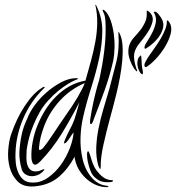

<svg xmlns="http://www.w3.org/2000/svg" viewBox="-20 -770 728 793"><path d="M558 -538Q562 -543 563 -539Q564 -535 564 -530Q565 -520 565 -513.5Q565 -507 565.5 -502Q566 -497 567 -491Q568 -485 570 -475Q571 -470 570 -468Q569 -466 569 -464Q567 -462 563 -465.5Q559 -469 556 -475Q553 -480 550.5 -488Q548 -496 547.5 -505Q547 -514 549 -523Q551 -532 558 -538ZM544 -485Q546 -480 546.5 -478.5Q547 -477 545 -475Q544 -475 539.5 -480Q535 -485 533 -488Q514 -521 511 -544Q508 -567 514.5 -584.5Q521 -602 534 -616Q547 -630 559 -645Q571 -660 579.5 -678.5Q588 -697 586 -723Q585 -728 591.5 -724.5Q598 -721 603 -714Q614 -699 610 -681Q606 -663 595 -644.5Q584 -626 570.5 -609.5Q557 -593 549 -582Q532 -557 533.5 -533.5Q535 -510 544 -485ZM578 -495Q574 -501 580 -513Q586 -525 596.5 -540.5Q607 -556 620 -574Q633 -592 644 -611Q655 -630 662.5 -649Q670 -668 669 -684L670 -685Q673 -687 676.5 -682Q680 -677 681 -675Q692 -656 684.5 -629Q677 -602 660.5 -575Q644 -548 622.5 -525.5Q601 -503 584 -493Q580 -492 578 -495ZM577 -571Q575 -579 585.5 -595Q596 -611 607 -631.5Q618 -652 623 -674.5Q628 -697 616 -718Q614 -720 615 -720.5Q616 -721 621 -722Q628 -720 636.5 -709Q645 -698 648 -692Q657 -676 654 -658.5Q651 -641 640.5 -624.5Q630 -608 615 -594Q600 -580 585 -571Q584 -570 581 -569Q578 -568 577 -571ZM448 -521Q434 -458 411.5 -395.5Q389 -333 367 -277Q366 -272 362 -264Q358 -256 353 -258Q352 -258 352 -267Q352 -276 353 -279Q355 -293 358.5 -312.5Q362 -332 366.5 -352Q371 -372 376 -391.5Q381 -411 385 -425Q388 -431 392.5 -452Q397 -473 402 -501.5Q407 -530 411 -563Q415 -596 416 -626.5Q417 -657 415.5 -682Q414 -707 407 -719Q402 -729 405 -730Q409 -730 414 -725Q429 -710 437.5 -684.5Q446 -659 450 -629.5Q454 -600 453 -571Q452 -542 448 -521ZM474 -632Q484 -612 486 -583Q488 -554 485 -520.5Q482 -487 475.5 -451.5Q469 -416 461 -383.5Q453 -351 445.5 -323Q438 -295 433 -277Q419 -225 407.5 -173.5Q396 -122 396 -86Q396 -73 395 -73Q393 -71 390.5 -76Q388 -81 386 -86Q376 -122 377.5 -160.5Q379 -199 387 -239.5Q395 -280 407.5 -321.5Q420 -363 432 -404Q446 -456 460 -512.5Q474 -569 469 -632Q469 -637 468.5 -637.5Q468 -638 469 -638Q471 -638 474 -632ZM330 -427Q270 -401 227.5 -354.5Q185 -308 163 -251Q154 -227 148.5 -205.5Q143 -184 141 -160Q140 -148 147 -151Q154 -154 159 -160Q171 -175 181 -189.5Q191 -204 201.5 -219.5Q212 -235 223.5 -252.5Q235 -270 249 -290Q264 -311 277.5 -331.5Q291 -352 301.5 -370Q312 -388 319.5 -403Q327 -418 330 -427ZM308 -348Q272 -278 234 -216.5Q196 -155 147 -104Q116 -71 110 -114Q108 -148 115 -185Q122 -222 136 -255Q149 -287 168 -317Q187 -347 212 -372Q237 -397 267.5 -414Q298 -431 333 -437Q345 -479 356 -519.5Q367 -560 374 -599Q381 -638 381.5 -674.5Q382 -711 375 -744Q373 -750 374 -750Q376 -751 377.5 -748Q379 -745 379 -744Q403 -696 402.5 -641Q402 -586 389 -527Q376 -468 356.5 -407Q337 -346 323 -285Q314 -246 312.5 -201.5Q311 -157 321 -114Q331 -69 358 -37.5Q385 -6 420 -3Q428 -2 428 0Q428 2 425.5 2.5Q423 3 421 3Q400 3 379.5 -5Q359 -13 341 -28Q323 -43 309.5 -63.5Q296 -84 290 -110Q288 -118 288 -123Q260 -70 220.5 -37.5Q181 -5 121 0Q76 3 52.5 -21Q29 -45 20 -79Q11 -113 14 -150.5Q17 -188 25 -212Q48 -281 83 -333.5Q118 -386 153 -407Q155 -409 159 -410.5Q163 -412 164 -411Q166 -410 163 -407Q160 -404 159 -403Q105 -349 75.5 -279.5Q46 -210 44 -138Q43 -120 45 -99Q47 -78 54.5 -59.5Q62 -41 76 -28.5Q90 -16 114 -16Q148 -15 178.5 -36.5Q209 -58 231.5 -89.5Q254 -121 268 -157Q282 -193 284 -223Q277 -215 272 -206.5Q267 -198 259 -188Q258 -186 253 -181.5Q248 -177 245 -178Q243 -179 247 -189.5Q251 -200 257 -212.5Q263 -225 269 -236.5Q275 -248 277 -252Q288 -275 294 -298Q300 -321 308 -348ZM447 -23Q447 -21 442 -19Q439 -18 437 -18Q418 -16 401.5 -20Q385 -24 368 -41Q359 -50 352.5 -68Q346 -86 342.5 -103Q339 -120 339.5 -133Q340 -146 344 -145Q345 -146 347.5 -141Q350 -136 352 -129.5Q354 -123 356 -116.5Q358 -110 359 -107Q364 -91 371 -78Q378 -65 388 -55Q412 -27 440 -26Q442 -26 444.5 -25.5Q447 -25 447 -23ZM302 -445Q302 -444 300.5 -443Q299 -442 293 -440Q280 -435 261 -423.5Q242 -412 221 -395Q200 -378 179.5 -355.5Q159 -333 144 -307Q129 -280 118.5 -254.5Q108 -229 102 -207.5Q96 -186 93.5 -171Q91 -156 90 -151Q89 -134 89 -117.5Q89 -101 93.5 -87.5Q98 -74 108 -67Q118 -60 138 -63Q140 -63 150.5 -67.5Q161 -72 163 -71Q164 -70 162 -67Q160 -64 156 -60.5Q152 -57 148.5 -54.5Q145 -52 144 -51Q135 -46 124 -43.5Q113 -41 102.5 -43Q92 -45 83 -51.5Q74 -58 70 -70Q59 -107 60 -142Q62 -177 69 -211.5Q76 -246 93 -281Q103 -308 124.5 -337Q146 -366 174 -390Q202 -414 232.5 -430Q263 -446 290 -447Q294 -447 298 -447Q302 -447 302 -445Z"/></svg>

Font: Akronim
Style: Regular
Weight: 400
Designer: Grzegorz Klimczewski
Foundry: Fonty.PL
Version: Version 1.001